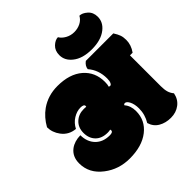

<svg xmlns="http://www.w3.org/2000/svg" viewBox="-227 -1066 1249 1249"><g transform="rotate(-45 397.5 -441.5)"><path d="M538.6 -186.5Q538.6 -129.9 508.8 -81.5Q521.5 -38.6 557.9 -17.3Q594.2 3.9 642.3 3.9Q690.4 3.9 725.1 -22.5Q759.8 -48.8 768.6 -95.2Q753.4 -113.3 747.1 -134.5Q740.7 -155.8 740.7 -188V-472.2H765.1Q794.9 -513.7 794.9 -560.1Q794.9 -585.9 788.3 -605Q781.7 -624 765.1 -649.9H512.2Q485.8 -630.4 482.9 -603Q529.8 -549.3 529.8 -470.7Q529.8 -448.2 523.9 -435.5Q518.1 -422.9 510.5 -422.9Q502.9 -422.9 499 -425.8Q503.9 -439.9 503.9 -465.3Q503.9 -555.7 440.4 -610.4Q377 -665 266.1 -665Q178.7 -665 111.8 -618.2Q61 -582 28.3 -522.9Q28.3 -475.1 59.1 -434.1Q94.2 -387.2 153.8 -382.3Q172.4 -418.9 205.8 -439.5Q239.3 -460 271.7 -460Q304.2 -460 304.2 -442.9Q304.2 -439.5 302.7 -436.5Q296.4 -438 279.8 -438Q233.4 -438 201.7 -408.2Q169.9 -378.4 169.9 -328.9Q169.9 -279.3 200 -249Q230 -218.8 283.2 -218.8Q296.9 -218.8 308.1 -221.7Q309.6 -217.3 309.6 -213.4Q309.6 -196.8 279.8 -196.8Q218.3 -196.8 181.9 -234.1Q145.5 -271.5 145 -333Q90.3 -332 54.2 -305.2Q9.8 -271.5 9.8 -209Q9.8 -116.7 90.3 -55.7Q165.5 2 265.6 2Q378.9 2 445.8 -50.5Q512.7 -103 512.7 -188Q512.7 -236.8 485.4 -268.1Q488.3 -276.4 497.6 -276.4Q511.7 -276.4 524.4 -253.4Q538.6 -226.1 538.6 -186.5ZM416.5 -797.9Q416.5 -748.5 460 -713.9Q507.8 -674.8 593.3 -674.8Q678.7 -674.8 727.5 -713.9Q770.5 -748 770.5 -797.9Q770.5 -838.9 743.2 -863Q715.8 -887.2 690.4 -887.2Q677.2 -862.3 650.6 -848.6Q624 -835 591.8 -835Q559.6 -835 532.2 -850.3Q504.9 -865.7 492.7 -887.2Q467.8 -887.2 442.1 -863.3Q416.5 -839.4 416.5 -797.9Z"/></g></svg>

Font: Friends & Family
Style: Regular
Weight: 400
Designer: Sarang Kulkarni, Maithili Shingre, Noopur Datye
Foundry: Ek Type
Version: Version 1.000;hotconv 1.0.117;makeotfexe 2.5.65602